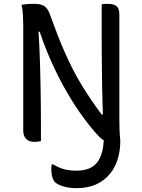

<svg xmlns="http://www.w3.org/2000/svg" viewBox="-20 -729 740 999"><path d="M378 159Q427 159 458.5 140Q490 121 505.5 79.5Q521 38 521 -31Q539 -31 553.5 -29Q568 -27 578.5 -22Q589 -17 596 -11Q603 -5 606 4Q606 53 593 97Q580 141 552 175.5Q524 210 481 230Q438 250 377 250Q350 250 328 245.5Q306 241 290.5 234Q275 227 266 219Q257 209 252 191.5Q247 174 247 154Q247 147 247.5 139.5Q248 132 250 126H256Q288 145 315.5 152Q343 159 378 159ZM193 5Q187 7 178 8Q169 9 159 9Q141 9 128 2.5Q115 -4 108 -17.5Q101 -31 101 -52Q101 -120 101 -188Q101 -256 101 -324Q101 -392 101 -460Q101 -528 101 -596Q101 -618 99.5 -648Q98 -678 92 -704Q103 -706 113.5 -707Q124 -708 134.5 -708.5Q145 -709 156 -709Q183 -709 199 -703Q215 -697 225.5 -682.5Q236 -668 245 -640Q262 -593 279.5 -547.5Q297 -502 316.5 -458Q336 -414 358 -370.5Q380 -327 406 -284.5Q432 -242 461.5 -199Q491 -156 525 -112L487 -133H538L516 -109Q515 -150 513.5 -191Q512 -232 511.5 -272.5Q511 -313 510.5 -354.5Q510 -396 509.5 -439.5Q509 -483 509 -530Q509 -575 509 -618.5Q509 -662 509 -706Q515 -708 522.5 -708.5Q530 -709 541 -709Q573 -709 587 -696.5Q601 -684 601 -654Q601 -587 601 -519Q601 -451 601 -383Q601 -315 601 -246.5Q601 -178 601 -109Q601 -81 602 -52.5Q603 -24 606 4Q600 6 594 7Q588 8 581.5 9Q575 10 567 10Q542 10 527.5 4.5Q513 -1 497 -17Q460 -55 416 -114.5Q372 -174 328 -249.5Q284 -325 244.5 -414Q205 -503 175 -600L206 -564H162L178 -595Q182 -545 184.5 -493Q187 -441 188.5 -388Q190 -335 191 -282.5Q192 -230 192.5 -179Q193 -128 193 -80Q193 -58 193 -37Q193 -16 193 5Z"/></svg>

Font: Recursive Casual
Style: Regular
Weight: 400
Version: Version 1.047